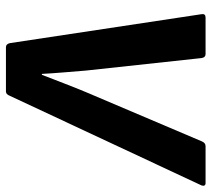

<svg xmlns="http://www.w3.org/2000/svg" viewBox="-82 -642 695 630"><g transform="rotate(-90 265.0 -327.5)"><path d="M-21 0Q-27 0 -29 -3.5Q-31 -7 -29 -13L265 -642Q270 -655 279 -655H425Q435 -655 438 -642L533 -13Q535 0 522 0H402Q391 0 389 -13L348 -392Q345 -429 342 -465Q339 -501 337 -537H334Q320 -501 306 -464.5Q292 -428 277 -392L116 -13Q111 0 100 0Z"/></g></svg>

Font: Sofia Sans Semi Condensed ExtraBold
Style: Italic
Weight: 800
Italic angle: -9°
Version: Version 4.100